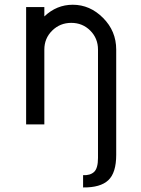

<svg xmlns="http://www.w3.org/2000/svg" viewBox="-20 -530 600 818"><path d="M290 -509.8Q363.3 -509.8 419.2 -453.6Q475.1 -397.5 475.1 -318.8V129.9Q475.1 206.1 441.4 237.8Q407.7 269.5 334 268.6V216.3Q364.3 217.8 380.9 202.4Q397.5 187 397.5 142.6V-318.8Q397.5 -366.7 364.5 -399.7Q331.5 -432.6 283.7 -432.6Q235.8 -432.6 202.4 -399.7Q168.9 -366.7 168.9 -318.8V0H91.3V-500H168.9V-460Q221.2 -509.8 290 -509.8Z"/></svg>

Font: Now
Style: Regular
Weight: 400
Designer: Alfredo Marco Pradil
Foundry: Alfredo Marco Pradil
Version: Version 1.002;PS 001.002;hotconv 1.0.88;makeotf.lib2.5.64775